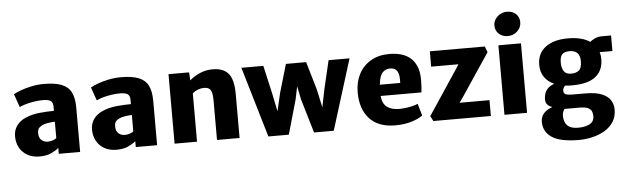

<svg xmlns="http://www.w3.org/2000/svg" viewBox="-59 -1050 4983 1533"><g transform="rotate(-5 2432.5 -283.0)"><path d="M223 8Q168 8 127.2 -14.8Q86.5 -37.5 64.2 -77.8Q42 -118 42 -170Q42 -219 68.8 -255.2Q95.5 -291.5 142 -311Q192.5 -333 254.5 -339Q316.5 -345 369 -345V-378Q369 -415 348.8 -426.5Q328.5 -438 291 -438Q243 -438 190 -427.2Q137 -416.5 100 -399L63 -505Q83.5 -517.5 122.2 -531.8Q161 -546 209.5 -556Q258 -566 308 -566Q395.5 -566 448.5 -545.5Q501.5 -525 525.2 -479Q549 -433 549 -356V0H378V-47Q355 -27 317.2 -9.5Q279.5 8 223 8ZM228 -179Q228 -139.5 249.8 -121.8Q271.5 -104 299 -104Q321 -104 341.2 -111.5Q361.5 -119 369 -127V-258Q343 -257.5 314.5 -252.8Q286 -248 271 -241Q255.5 -234.5 241.8 -221.8Q228 -209 228 -179Z M840 8Q785 8 744.2 -14.8Q703.5 -37.5 681.2 -77.8Q659 -118 659 -170Q659 -219 685.8 -255.2Q712.5 -291.5 759 -311Q809.5 -333 871.5 -339Q933.5 -345 986 -345V-378Q986 -415 965.8 -426.5Q945.5 -438 908 -438Q860 -438 807 -427.2Q754 -416.5 717 -399L680 -505Q700.5 -517.5 739.2 -531.8Q778 -546 826.5 -556Q875 -566 925 -566Q1012.5 -566 1065.5 -545.5Q1118.5 -525 1142.2 -479Q1166 -433 1166 -356V0H995V-47Q972 -27 934.2 -9.5Q896.5 8 840 8ZM845 -179Q845 -139.5 866.8 -121.8Q888.5 -104 916 -104Q938 -104 958.2 -111.5Q978.5 -119 986 -127V-258Q960 -257.5 931.5 -252.8Q903 -248 888 -241Q872.5 -234.5 858.8 -221.8Q845 -209 845 -179Z M1306 0V-557H1471L1475 -492Q1501.5 -518.5 1551.2 -541.5Q1601 -564.5 1657 -565Q1742 -566.5 1784.5 -518.8Q1827 -471 1827 -351V0H1646V-318Q1646 -379 1630.5 -401.8Q1615 -424.5 1575 -423Q1555.5 -423 1530.2 -414Q1505 -405 1486 -387V0Z M2057 8 1890 -557H2066L2117 -332L2147 -186.5L2181 -332L2247 -557H2409L2475 -332L2506.5 -186.5L2536 -332L2589 -557H2757L2581 8H2423L2342 -266L2321 -371L2299 -266L2221 8Z M3075 8Q2940 8 2869 -68.8Q2798 -145.5 2798 -281Q2798 -362 2831 -426Q2864 -490 2926.2 -527Q2988.5 -564 3077 -564Q3121.5 -564 3163 -553.8Q3204.5 -543.5 3237.5 -518.2Q3270.5 -493 3290.5 -449Q3310.5 -405 3311 -338Q3311 -308 3309.2 -281Q3307.5 -254 3305 -236H2978Q2984 -173.5 3020 -146.8Q3056 -120 3117 -120Q3144 -120 3173.5 -124Q3203 -128 3228.2 -134.5Q3253.5 -141 3267 -148L3295 -52Q3267.5 -29.5 3208.5 -10.8Q3149.5 8 3075 8ZM3073 -448Q3034.5 -448 3010.5 -421.8Q2986.5 -395.5 2979.5 -326H3143Q3147 -387 3130.8 -417.5Q3114.5 -448 3073 -448Z M3380 0 3359 -41 3590 -389 3619 -434H3400L3401 -557H3841L3859 -510L3633 -172L3601 -127H3841V0Z M3950 0V-557H4131V0ZM4032 -624Q3988.5 -624 3960.2 -650.2Q3932 -676.5 3932 -717Q3932 -744.5 3947 -767.5Q3962 -790.5 3986.8 -804.2Q4011.5 -818 4041 -818Q4085.5 -818 4112.8 -792.2Q4140 -766.5 4140 -725Q4140 -684 4108.5 -654Q4077 -624 4032 -624Z M4508 -187Q4479 -187 4453 -190Q4442.5 -181.5 4438.2 -170.5Q4434 -159.5 4434 -150Q4434 -130 4449.8 -122Q4465.5 -114 4505 -114H4606Q4692.5 -114 4741.2 -93.2Q4790 -72.5 4810 -38.5Q4830 -4.5 4830 35Q4830 90.5 4804.2 131.5Q4778.5 172.5 4734.2 199.2Q4690 226 4634.2 239.2Q4578.5 252.5 4519 252Q4371.5 250.5 4306.8 205.2Q4242 160 4242 83Q4242 4 4336.5 -29Q4309 -37.5 4295.8 -53.5Q4282.5 -69.5 4283 -98Q4283.5 -117 4289.5 -138Q4295.5 -159 4313.2 -178.8Q4331 -198.5 4367 -212.5Q4317 -234.5 4289 -275Q4261 -315.5 4261 -373Q4261 -464 4326.8 -514Q4392.5 -564 4508 -564Q4618 -564 4683.5 -520.5Q4697.5 -533 4722.5 -545Q4747.5 -557 4781 -557H4853V-432H4751Q4759 -406 4759 -376Q4759 -285.5 4697.8 -236.2Q4636.5 -187 4508 -187ZM4509 -281Q4547.5 -281 4571.2 -299Q4595 -317 4595 -374Q4595 -461 4511 -461Q4472 -461 4453 -442.8Q4434 -424.5 4434 -375Q4434 -336 4450.2 -308.5Q4466.5 -281 4509 -281ZM4414 51Q4414 76 4423.2 99.8Q4432.5 123.5 4457.2 138.8Q4482 154 4529 154Q4584 154 4620 135Q4656 116 4656 72Q4656 50.5 4648.5 33Q4641 15.5 4618.2 5.2Q4595.5 -5 4550 -5H4431.5Q4424.5 5 4419.2 18.8Q4414 32.5 4414 51Z"/></g></svg>

Font: Merriweather Sans ExtraBold
Style: Regular
Weight: 800
Designer: Eben Sorkin
Foundry: Eben Sorkin
Version: Version 2.001; ttfautohint (v1.8.3)